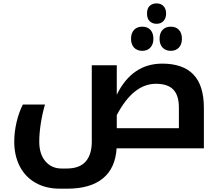

<svg xmlns="http://www.w3.org/2000/svg" viewBox="-20 -884 1310 1144"><path d="M336.9 240.2Q253.4 240.2 191.7 205.1Q129.9 169.9 97.4 106.2Q64.9 42.5 64.9 -40Q64.9 -96.7 78.6 -155.5Q92.3 -214.4 116.2 -261.2H248Q232.4 -207.5 223.1 -148.7Q213.9 -89.8 213.9 -39.1Q213.9 33.7 250.5 76.9Q287.1 120.1 347.2 120.1H377Q454.1 120.1 490.5 78.4Q526.9 36.6 526.9 -39.1V-495.1H675.8V-319.8Q767.1 -504.9 946.8 -504.9Q1069.8 -504.9 1132.3 -440.2Q1194.8 -375.5 1194.8 -240.2V0H674.8Q667.5 118.2 592.8 179.2Q518.1 240.2 380.9 240.2ZM1045.9 -120.1V-243.2Q1045.9 -315.9 1012.5 -350.3Q979 -384.8 909.2 -384.8Q773.9 -384.8 675.8 -198.2V-120.1ZM912.6 -742.2Q888.7 -742.2 872.3 -757.3Q856 -772.5 856 -803.2Q856 -835 872.3 -849.4Q888.7 -863.8 912.6 -863.8Q938.5 -863.8 954.1 -847.7Q969.7 -831.5 969.7 -803.2Q969.7 -775.9 954.3 -759Q939 -742.2 912.6 -742.2ZM827.6 -581.1Q796.9 -581.1 778.8 -600.3Q760.7 -619.6 760.7 -652.8Q760.7 -686.5 778.6 -705.8Q796.4 -725.1 827.6 -725.1Q858.9 -725.1 876.5 -705.8Q894 -686.5 894 -652.8Q894 -619.6 875.7 -600.3Q857.4 -581.1 827.6 -581.1ZM998 -581.1Q966.8 -581.1 948.7 -600.3Q930.7 -619.6 930.7 -652.8Q930.7 -686.5 948.5 -705.8Q966.3 -725.1 998 -725.1Q1028.3 -725.1 1046.1 -706.1Q1064 -687 1064 -652.8Q1064 -619.6 1045.7 -600.3Q1027.3 -581.1 998 -581.1Z"/></svg>

Font: Droid Arabic Kufi
Style: Bold
Weight: 700
Designer: Pascal Zoghbi
Foundry: Irfont.ir
Version: Version 1.00 February 28, 2013, initial release